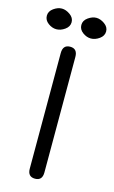

<svg xmlns="http://www.w3.org/2000/svg" viewBox="-148 -837 530 892"><g transform="rotate(15 117.5 -391.0)"><path d="M93.8 -739.3Q93.8 -717.8 73.7 -703.6Q53.7 -689.5 33.2 -689.5Q12.7 -689.5 -6.3 -703.6Q-25.4 -717.8 -25.4 -739.3Q-25.4 -760.7 -5.4 -774.9Q14.6 -789.1 34.2 -789.1Q53.7 -789.1 73.7 -774.9Q93.8 -760.7 93.8 -739.3ZM259.8 -739.3Q259.8 -717.8 239.7 -703.6Q219.7 -689.5 199.2 -689.5Q178.7 -689.5 159.7 -703.6Q140.6 -717.8 140.6 -739.3Q140.6 -760.7 160.6 -774.9Q180.7 -789.1 200.2 -789.1Q219.7 -789.1 239.7 -774.9Q259.8 -760.7 259.8 -739.3ZM152.3 -32.2Q152.3 6.8 117.2 6.8Q82 6.8 82 -32.2V-587.9Q82 -627.9 117.2 -627.9Q152.3 -627.9 152.3 -587.9Z"/></g></svg>

Font: Jura
Style: DemiBold
Weight: 600
Version: Version 2.5